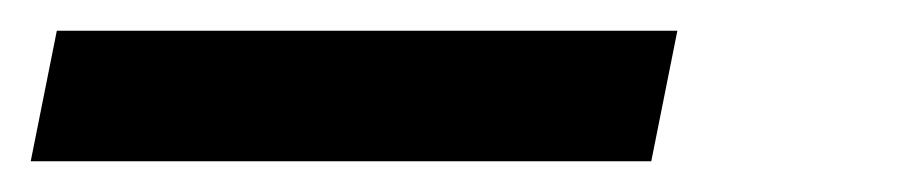

<svg xmlns="http://www.w3.org/2000/svg" viewBox="-27 -20 597 125"><path d="M-7 85 10 0H414L397 85Z"/></svg>

Font: Lode Dark
Style: Bold Italic
Weight: 700
Italic angle: -11°
Monospace: yes
Designer: Belleve Invis
Foundry: Belleve Invis
Version: Version 29.2.0; ttfautohint (v1.8.3)